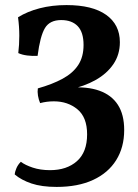

<svg xmlns="http://www.w3.org/2000/svg" viewBox="-20 -487 544 756"><path d="M203 249Q144 249 104 235.5Q64 222 38 200Q39 188 45 174.5Q51 161 62 150Q79 163 109 173Q139 183 177 183Q243 183 283 147.5Q323 112 323 42Q323 -25 285 -56.5Q247 -88 192 -88Q164 -88 138 -81Q132 -95 129.5 -110.5Q127 -126 129 -139Q186 -155 226.5 -177Q267 -199 288 -231Q309 -263 309 -310Q309 -360 286 -384Q263 -408 221 -408Q176 -408 157 -376.5Q138 -345 128 -267Q108 -266 87.5 -268.5Q67 -271 52 -278Q56 -311 56 -346.5Q56 -382 51 -419Q88 -442 136.5 -454.5Q185 -467 242 -467Q344 -467 398 -428.5Q452 -390 452 -321Q452 -272 426.5 -234.5Q401 -197 356.5 -172Q312 -147 255 -135V-142Q323 -147 371 -130Q419 -113 444 -74.5Q469 -36 469 25Q469 93 437.5 143.5Q406 194 346.5 221.5Q287 249 203 249Z"/></svg>

Font: Vollkorn
Style: Bold
Weight: 700
Designer: Friedrich Althausen
Foundry: Friedrich Althausen
Version: Version 5.000